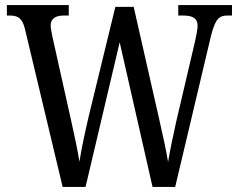

<svg xmlns="http://www.w3.org/2000/svg" viewBox="-20 -734 937 754"><path d="M78 -620 226 0H316L450 -568L579 0H668L809 -595C826 -661 841 -673 874 -673H891V-714H680V-673H699C737 -673 756 -662 756 -633C756 -619 750 -590 746 -572L671 -252C657 -188 648 -145 640 -98C632 -148 619 -204 604 -271L505 -707H433L330 -284C314 -215 300 -152 292 -99C284 -147 273 -201 259 -262L186 -589C183 -605 179 -621 179 -634C179 -659 196 -673 230 -673H250V-714H7V-673H18C51 -673 68 -662 78 -620Z"/></svg>

Font: Noto Serif Bengali Condensed
Style: Regular
Weight: 400
Width: 3
Designer: Juan Bruce, Universal Thirst, Indian Type Foundry and the Monotype Design Team.
Foundry: Monotype Imaging Inc.
Version: Version 2.003